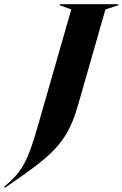

<svg xmlns="http://www.w3.org/2000/svg" viewBox="-132 -732 584 916"><path d="M-109 164 -15 99C130 -6 193 -66 239 -226L371 -687L432 -707V-712H153V-707L208 -687L54 -150C4 29 -24 79 -87 137L-112 159Z"/></svg>

Font: Nyght Serif Bold Italic
Style: Regular
Weight: 700
Italic angle: -16°
Designer: Maksym Kobuzan
Version: Version 0.410;Glyphs 3.1.2 (3151)